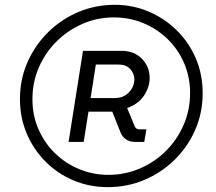

<svg xmlns="http://www.w3.org/2000/svg" viewBox="-20 -741 899 799"><path d="M428.8 37.8Q352 37.8 285.5 9.6Q219 -18.6 169.1 -68.8Q119.2 -119 91.1 -185.5Q63 -252 63 -328.6Q63 -410.4 94.2 -481.6Q125.4 -552.8 179.8 -606.6Q234.2 -660.4 305.4 -690.7Q376.6 -721 457.6 -721Q531.6 -721 597.7 -693.2Q663.8 -665.4 714.7 -615.6Q765.6 -565.8 794.5 -498.9Q823.4 -432 823.4 -353.2Q823.4 -271.4 792.2 -200.3Q761 -129.2 706.3 -75.7Q651.6 -22.2 580.4 7.8Q509.2 37.8 428.8 37.8ZM265.4 -150.4 325.4 -529.4H485.8Q538.6 -529.4 570.7 -496.4Q602.8 -463.4 602.8 -416.2Q602.8 -378.6 579.2 -343.1Q555.6 -307.6 509.2 -291.6L540.6 -215.2Q545.8 -202.8 560.2 -202.8H589.2L580.4 -150.4H541.6Q521 -150.4 505.4 -160.4Q489.8 -170.4 482.6 -187.4L447.2 -276.4H348.2L328.2 -150.4ZM431.2 -13.4Q500.2 -13.4 561.8 -39.7Q623.4 -66 670.4 -112.8Q717.4 -159.6 744.2 -221.2Q771 -282.8 771 -353.8Q771 -421 746.1 -478.5Q721.2 -536 677.3 -578.6Q633.4 -621.2 576 -644.9Q518.6 -668.6 454.2 -668.6Q385.2 -668.6 323.9 -642Q262.6 -615.4 215.6 -568.8Q168.6 -522.2 141.8 -460.6Q115 -399 115 -328.6Q115 -260.2 140.3 -202.7Q165.6 -145.2 209.5 -102.7Q253.4 -60.2 310.5 -36.8Q367.6 -13.4 431.2 -13.4ZM357 -332.8H454.8Q494.4 -332.8 516.7 -356.8Q539 -380.8 539 -410.6Q539 -434.8 521.9 -453.6Q504.8 -472.4 473.8 -472.4H378.8Z"/></svg>

Font: MuseoModerno Thin
Style: Italic
Weight: 100
Italic angle: -9°
Designer: Pablo Cosgaya, Héctor Gatti, Marcela Romero, and the Authors of The MuseoModerno Project.
Foundry: Omnibus-Type Team
Version: Version 1.003